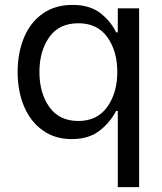

<svg xmlns="http://www.w3.org/2000/svg" viewBox="-20 -561 662 784"><path d="M52 -267Q52 -345 78 -407.5Q104 -470 154.5 -505.5Q205 -541 276 -541Q346 -541 389 -508Q432 -475 454 -429H461V-527H548V203H461V-108H454Q430 -61 386 -27Q342 7 273 7Q204 7 154 -29Q104 -65 78 -127Q52 -189 52 -267ZM459 -267Q459 -352 418.5 -409Q378 -466 300 -466Q221 -466 181 -409Q141 -352 141 -267Q141 -181 181.5 -124Q222 -67 300 -67Q377 -67 418 -124.5Q459 -182 459 -267Z"/></svg>

Font: Be Vietnam
Style: Regular
Weight: 400
Designer: Gabriel Lam
Foundry: TypeRant
Version: Version 4.000